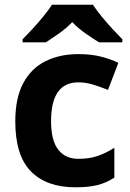

<svg xmlns="http://www.w3.org/2000/svg" viewBox="-20 -786 554 816"><path d="M300 10Q178 10 111.5 -57.5Q45 -125 45 -270Q45 -370 79 -433Q113 -496 173.5 -526Q234 -556 313 -556Q369 -556 410.5 -545Q452 -534 483 -519L439 -404Q404 -418 373.5 -427Q343 -436 313 -436Q197 -436 197 -271Q197 -189 227.5 -150Q258 -111 313 -111Q360 -111 396 -123.5Q432 -136 466 -158V-31Q432 -9 394.5 0.5Q357 10 300 10ZM375 -766Q389 -744 411.5 -716.5Q434 -689 458 -663Q482 -637 500 -619V-606H401Q375 -622 344 -643.5Q313 -665 287 -692Q261 -665 231 -644Q201 -623 175 -606H76V-619Q95 -638 118.5 -663.5Q142 -689 164.5 -716.5Q187 -744 201 -766Z"/></svg>

Font: Noto IKEA Simplified Chinese
Style: Bold
Weight: 700
Designer: Monotype Design Team
Foundry: Monotype Imaging Inc.
Version: Version 1.100